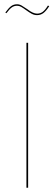

<svg xmlns="http://www.w3.org/2000/svg" viewBox="-20 -881 256 901"><path d="M112 0H104V-680H112ZM103 -833Q88 -844 79 -849Q70 -854 60 -854Q46 -854 35 -846Q24 -838 10 -819L5 -822Q20 -843 32 -852Q44 -861 60 -861Q71 -861 81.5 -855Q92 -849 108 -838Q135 -817 154 -817Q169 -817 180.5 -825.5Q192 -834 205 -855L211 -852Q197 -830 184 -820Q171 -810 154 -810Q141 -810 129.5 -816Q118 -822 103 -833Z"/></svg>

Font: Fira Sans Compressed Eight
Style: Regular
Weight: 100
Width: 1
Designer: bBox Type GmbH & Carrois Corporate GbR & Edenspiekermann AG
Foundry: bBox Type GmbH & Carrois Corporate GbR & Edenspiekermann AG
Version: Version 4.301